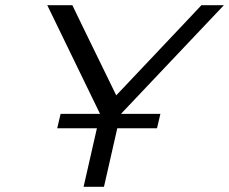

<svg xmlns="http://www.w3.org/2000/svg" viewBox="-20 -715 877 735"><path d="M161 -695H257L303 -600Q395 -411 425 -350Q499 -428 582 -516Q665 -604 703 -644Q741 -684 751 -695H837L443 -279H594L581 -224H429L378 0H300L351 -224H199L212 -279H363Z"/></svg>

Font: Coval
Style: ExtraLight Italic
Weight: 200
Foundry: Context Ltd
Version: Version 001.000